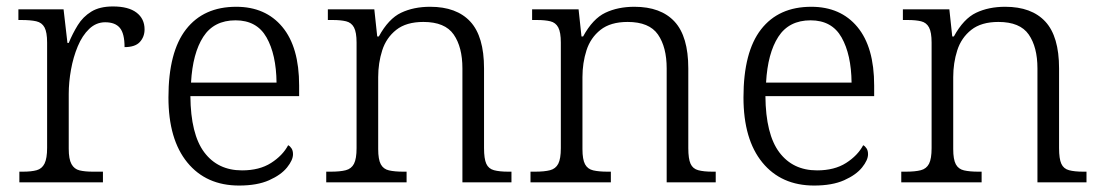

<svg xmlns="http://www.w3.org/2000/svg" viewBox="-20 -565 3414 595"><path d="M40 0V-33H51Q77 -33 93.5 -37.5Q110 -42 118 -58Q126 -74 126 -107V-433Q126 -465 118 -480Q110 -495 92.5 -499Q75 -503 46 -503H37V-536H177L189 -432H193Q205 -461 221 -487Q237 -513 263 -529Q289 -545 330 -545Q378 -545 403 -526Q428 -507 428 -474Q428 -451 413.5 -435Q399 -419 366 -419Q366 -461 351.5 -478.5Q337 -496 306 -496Q278 -496 256.5 -475.5Q235 -455 221 -421.5Q207 -388 200 -349Q193 -310 193 -274V-104Q193 -72 201.5 -56.5Q210 -41 226.5 -37Q243 -33 268 -33H299V0Z M721 10Q619 10 560.5 -61.5Q502 -133 502 -263Q502 -404 556.5 -474Q611 -544 712 -544Q803 -544 855 -481.5Q907 -419 907 -300V-267H570Q571 -149 613 -93Q655 -37 730 -37Q784 -37 820 -60Q856 -83 873 -115Q879 -112 883.5 -105Q888 -98 888 -87Q888 -69 869.5 -46Q851 -23 814 -6.5Q777 10 721 10ZM837 -309Q836 -396 806 -449Q776 -502 710 -502Q643 -502 610 -451Q577 -400 572 -309Z M991 0V-33H1005Q1034 -33 1051.5 -37.5Q1069 -42 1077 -57.5Q1085 -73 1085 -106V-433Q1085 -465 1077 -480Q1069 -495 1052.5 -499Q1036 -503 1011 -503H996V-536H1140L1149 -452H1154Q1184 -507 1223 -525.5Q1262 -544 1313 -544Q1395 -544 1437.5 -498Q1480 -452 1480 -353V-106Q1480 -73 1487 -57.5Q1494 -42 1511 -37.5Q1528 -33 1555 -33H1565V0H1413V-353Q1413 -419 1386 -458Q1359 -497 1292 -497Q1239 -497 1208 -472.5Q1177 -448 1164.5 -409Q1152 -370 1152 -326V-103Q1152 -71 1160 -56Q1168 -41 1185.5 -37Q1203 -33 1230 -33H1240V0Z M1624 0V-33H1638Q1667 -33 1684.5 -37.5Q1702 -42 1710 -57.5Q1718 -73 1718 -106V-433Q1718 -465 1710 -480Q1702 -495 1685.5 -499Q1669 -503 1644 -503H1629V-536H1773L1782 -452H1787Q1817 -507 1856 -525.5Q1895 -544 1946 -544Q2028 -544 2070.5 -498Q2113 -452 2113 -353V-106Q2113 -73 2120 -57.5Q2127 -42 2144 -37.5Q2161 -33 2188 -33H2198V0H2046V-353Q2046 -419 2019 -458Q1992 -497 1925 -497Q1872 -497 1841 -472.5Q1810 -448 1797.5 -409Q1785 -370 1785 -326V-103Q1785 -71 1793 -56Q1801 -41 1818.5 -37Q1836 -33 1863 -33H1873V0Z M2503 10Q2401 10 2342.5 -61.5Q2284 -133 2284 -263Q2284 -404 2338.5 -474Q2393 -544 2494 -544Q2585 -544 2637 -481.5Q2689 -419 2689 -300V-267H2352Q2353 -149 2395 -93Q2437 -37 2512 -37Q2566 -37 2602 -60Q2638 -83 2655 -115Q2661 -112 2665.5 -105Q2670 -98 2670 -87Q2670 -69 2651.5 -46Q2633 -23 2596 -6.5Q2559 10 2503 10ZM2619 -309Q2618 -396 2588 -449Q2558 -502 2492 -502Q2425 -502 2392 -451Q2359 -400 2354 -309Z M2773 0V-33H2787Q2816 -33 2833.5 -37.5Q2851 -42 2859 -57.5Q2867 -73 2867 -106V-433Q2867 -465 2859 -480Q2851 -495 2834.5 -499Q2818 -503 2793 -503H2778V-536H2922L2931 -452H2936Q2966 -507 3005 -525.5Q3044 -544 3095 -544Q3177 -544 3219.5 -498Q3262 -452 3262 -353V-106Q3262 -73 3269 -57.5Q3276 -42 3293 -37.5Q3310 -33 3337 -33H3347V0H3195V-353Q3195 -419 3168 -458Q3141 -497 3074 -497Q3021 -497 2990 -472.5Q2959 -448 2946.5 -409Q2934 -370 2934 -326V-103Q2934 -71 2942 -56Q2950 -41 2967.5 -37Q2985 -33 3012 -33H3022V0Z"/></svg>

Font: Noto Rashi Hebrew Light
Style: Regular
Weight: 300
Version: Version 1.006